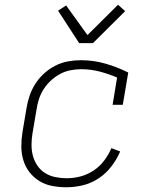

<svg xmlns="http://www.w3.org/2000/svg" viewBox="-20 -782 640 810"><path d="M260 8Q230 8 200.5 2.5Q171 -3 146.5 -18Q122 -33 104.5 -55.5Q87 -78 78.5 -106Q70 -134 70 -164.5Q70 -195 75 -226L92 -326Q96 -352 105 -378.5Q114 -405 129.5 -429Q145 -453 166.5 -472.5Q188 -492 213.5 -505Q239 -518 266.5 -523Q294 -528 321 -528Q375 -528 425 -513.5Q475 -499 521 -476L498 -340H455L474 -455Q439 -470 401 -480Q363 -490 322 -490Q300 -490 277 -485.5Q254 -481 233.5 -470Q213 -459 195 -442.5Q177 -426 164 -405.5Q151 -385 144 -363Q137 -341 134 -319L117 -219Q113 -195 113 -170.5Q113 -146 119 -124Q125 -102 138 -83Q151 -64 170 -52Q189 -40 213 -35Q237 -30 261 -30Q290 -30 319 -37.5Q348 -45 374 -62Q400 -79 419 -104Q438 -129 450 -157L487 -143Q473 -110 450 -80Q427 -50 396 -29.5Q365 -9 330 -0.5Q295 8 260 8ZM314 -600 225 -737 259 -759 349 -634 478 -762 508 -735 372 -600Z"/></svg>

Font: Iosevka Etoile Extralight
Style: Italic
Weight: 200
Italic angle: -9°
Designer: Belleve Invis
Foundry: Belleve Invis
Version: Version 22.1.2; ttfautohint (v1.8.4)